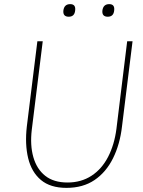

<svg xmlns="http://www.w3.org/2000/svg" viewBox="-20 -900 691 930"><path d="M287 -849Q291 -880 320 -880Q348 -880 344 -849Q341 -819 313 -819Q284 -819 287 -849ZM476 -849Q480 -880 509 -880Q537 -880 533 -849Q530 -819 502 -819Q473 -819 476 -849ZM110 -288 161 -700H187L134 -272Q125 -197 141.5 -139Q158 -81 199 -48.5Q240 -16 307 -16Q373 -16 423 -48.5Q473 -81 503.5 -140Q534 -199 544 -276L596 -700H622L571 -288Q561 -201 527.5 -133.5Q494 -66 438 -28Q382 10 302 10Q224 10 178.5 -28Q133 -66 116.5 -133.5Q100 -201 110 -288Z"/></svg>

Font: Haskoy Thin
Style: Italic
Weight: 100
Designer: Ertekin Erdin
Foundry: Ertekin Erdin
Version: Version 2.000; ttfautohint (v1.8.4.7-5d5b)